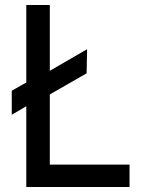

<svg xmlns="http://www.w3.org/2000/svg" viewBox="-20 -747 574 767"><path d="M85 0V-727H179V-41.5L131.5 -89.5H497.5V0ZM27 -288.5V-384.5L124.5 -440L157 -451.5L328 -550.5L326 -454L162 -360L128.5 -348Z"/></svg>

Font: Spline Sans
Style: Regular
Weight: 400
Designer: Eben Sorkin, Mirko Velimirovic
Foundry: Sorkin Type
Version: Version 1.001